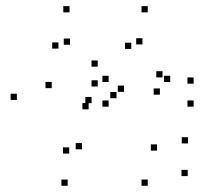

<svg xmlns="http://www.w3.org/2000/svg" viewBox="-20 -575 660 617"><path d="M583.2 -9.1V-29.1H563.2V-9.1ZM584.1 -114.1V-134.1H564.1V-114.1ZM484.7 -91V-111H464.7V-91ZM378.5 -279.9V-299.9H358.5V-279.9ZM401.8 -417.8V-437.8H381.8V-417.8ZM437.7 -432.2V-452.2H417.7V-432.2ZM502.3 -326.2V-346.2H482.3V-326.2ZM493.8 -270.8V-290.8H473.8V-270.8ZM527 -311.5V-331.5H507V-311.5ZM329.1 -311.5V-331.5H309.1V-311.5ZM329.1 -232.2V-252.2H309.1V-232.2ZM602.3 -232.2V-252.2H582.3V-232.2ZM602.3 -306.1V-326.1H582.3V-306.1ZM454.8 -535.3V-555.3H434.8V-535.3ZM294.1 -360.7V-380.7H274.1V-360.7ZM294.1 -297V-317H274.1V-297ZM274.3 -243.5V-263.5H254.3V-243.5ZM454.8 22V2H434.8V22ZM354.4 -259.4V-279.4H334.4V-259.4ZM203.4 -535.3V-555.3H183.4V-535.3ZM34.2 -253.8V-273.8H14.2V-253.8ZM197.4 22V2H177.4V22ZM146.2 -291.7V-311.7H126.2V-291.7ZM167.8 -418.8V-438.8H147.8V-418.8ZM204.9 -431.2V-451.2H184.9V-431.2ZM264.8 -223.7V-243.7H244.8V-223.7ZM243.2 -95.2V-115.2H223.2V-95.2ZM202.4 -81.5V-101.5H182.4V-81.5Z"/></svg>

Font: Monaspace Argon Dots Var
Style: Regular
Weight: 400
Designer: Riley Cran and the Lettermatic Team
Version: Version 1.100 (Monaspace Argon Dots)